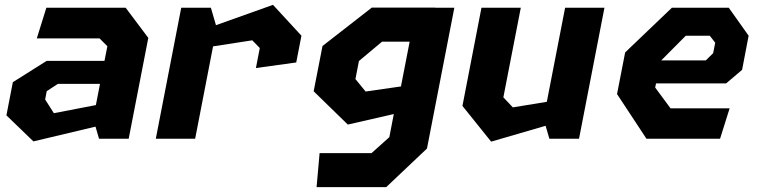

<svg xmlns="http://www.w3.org/2000/svg" viewBox="-20 -573 3140 793"><path d="M389 0H511.5L592.5 -416.5L499 -541H171.5L132 -414.5H391L423.5 -382L411.5 -321.5H172.5L33 -233.5L6.5 -96.5L118 11L374.5 -50ZM166.5 -162 173 -196.5 219 -226.5H393L376 -139L202.5 -105.5Z M1037 -292 1203.5 -315 1225 -425.5 1107.5 -553 872 -469 851 -541H728.5L623.5 0H786L860 -381.5L1022 -406.5L1053 -374.5Z M1287.5 200H1575L1743.5 40.5L1856.5 -541H1778V-541.5H1515.5L1312 -383L1275.5 -196L1416.5 -58.5L1606.5 -102L1588 -6.5L1514.5 59.5H1300ZM1448 -246.5 1462.5 -321 1558 -401H1672L1636 -216L1490 -195Z M2131 -541H1968.5L1890 -135.5L2008.5 12L2233.5 -53.5L2249 0H2371.5L2476.5 -541H2314L2238.5 -152.5L2098 -129.5L2059 -171Z M2650 0H2954L2993.5 -125.5H2749.5L2686 -211.5L2689.5 -228.5H2979L3045 -284.5L3072 -425.5L2990 -541H2755L2562 -356.5L2528.5 -184.5ZM2711 -323.5 2812.5 -425.5H2911.5L2934 -396.5L2925.5 -353.5L2895 -323.5Z"/></svg>

Font: Monaspace Krypton ExtraBold
Style: Italic
Weight: 800
Italic angle: -11°
Designer: Riley Cran & the Lettermatic Team
Foundry: Lettermatic
Version: Version 1.101 (Monaspace Krypton)